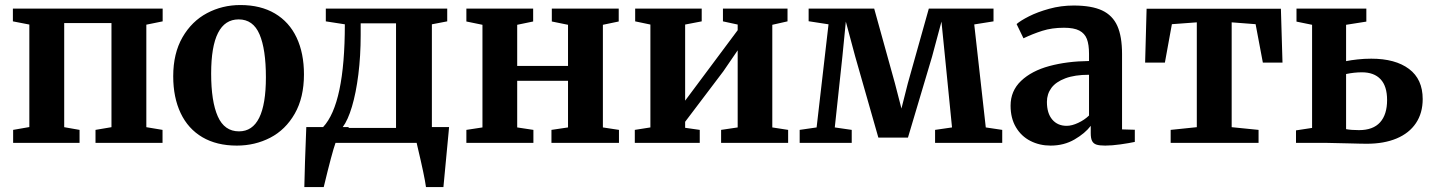

<svg xmlns="http://www.w3.org/2000/svg" viewBox="-20 -582 5834 782"><path d="M304 0H33.5V-53L99.5 -64.5V-482L32.5 -495V-547H642.5V-495L576 -481.5V-64L642 -53V0H369V-53L434 -64V-488H241.5V-64L304 -53Z M959 -561.5Q1041.5 -561.5 1099.8 -527Q1158 -492.5 1188 -429Q1218 -365.5 1218 -279Q1218 -184.5 1180.5 -119Q1143 -53.5 1080.8 -21.2Q1018.5 11 944.5 11Q862.5 11 804.2 -23.2Q746 -57.5 715.8 -121.2Q685.5 -185 685.5 -271.5Q685.5 -364.5 723.2 -430Q761 -495.5 823.2 -528.5Q885.5 -561.5 959 -561.5ZM1063 -267.5Q1063 -381.5 1037 -442.2Q1011 -503 952 -503Q840 -503 840 -282.5Q840 -169 867 -108Q894 -47 953.5 -47Q1063 -47 1063 -267.5Z M1739 -64.5H1809L1807.5 -47L1786 180H1715Q1709.5 137.5 1680.5 15.5L1677 0H1346.5Q1332.5 38.5 1298.5 180H1219.5Q1221 97 1227.5 -64.5H1296Q1384.5 -159 1384.5 -483L1307 -495V-547H1801.5V-495L1739 -483ZM1593 -61V-487H1449V-439.5Q1449 -354 1439.5 -278.5Q1430 -203 1413.5 -147.8Q1397 -92.5 1376 -64.5H1401.5L1398.5 -61Z M2152.5 0H1879.5V-53L1945 -63V-481L1879.5 -494.5V-547H2151.5V-494.5L2086.5 -481V-313.5H2293.5V-481L2227.5 -494.5V-547H2500V-494.5L2435.5 -481V-63L2501 -53V0H2226V-53L2293.5 -63V-253H2086.5V-63L2152.5 -53Z M2830 0H2565.5V-53L2629 -63V-482L2567 -495V-547H2838V-495L2770.5 -482V-172L2984.5 -459V-482L2924.5 -495V-547H3187.5V-495L3125.5 -481V-63L3190 -53V0H2917V-53L2984.5 -63V-377L2926 -291.5L2770.5 -86V-61.5L2830 -53Z M3449 0H3237V-53L3306 -63L3354.5 -483L3273.5 -495.5V-547H3540.5L3625 -242.5L3651.5 -140L3677.5 -242.5L3763 -547H4026.5V-495L3948 -482.5L3995 -63L4062 -53V0H3788.5V-53L3857.5 -63L3829 -349.5L3814.5 -494L3776 -350.5L3678 -21.5H3557.5L3463 -352.5L3425 -494L3411 -352L3380 -63L3449 -53Z M4415.5 -333.5V-362.5Q4415.5 -400.5 4406.8 -423.2Q4398 -446 4376 -457.5Q4354 -469 4313.5 -469Q4264.5 -469 4225.2 -456.5Q4186 -444 4148.5 -426L4120.5 -484Q4136.5 -498 4171 -515.5Q4205.5 -533 4253.2 -546.2Q4301 -559.5 4353 -559.5Q4426 -559.5 4468.8 -539.5Q4511.5 -519.5 4530.8 -476.5Q4550 -433.5 4550 -362V-55L4602 -53.5V-4Q4579 1 4543.8 6Q4508.5 11 4481.5 11Q4458 11 4445.8 7Q4433.5 3 4428 -7.8Q4422.5 -18.5 4422.5 -39.5V-69.5Q4399.5 -39 4356.5 -14Q4313.5 11 4259 11Q4214 11 4176.8 -8Q4139.5 -27 4117.8 -63.8Q4096 -100.5 4096 -151.5Q4096 -212 4139 -252.8Q4182 -293.5 4254 -313Q4326 -332.5 4415.5 -333.5ZM4415.5 -111.5V-277.5Q4357.5 -277.5 4319 -263Q4280.5 -248.5 4262.2 -223.8Q4244 -199 4244 -167Q4244 -120.5 4265.8 -95Q4287.5 -69.5 4324.5 -69.5Q4345.5 -69.5 4371.2 -81.5Q4397 -93.5 4415.5 -111.5Z M5106 0H4748V-53L4854.5 -64V-491L4753 -483.5L4724.5 -327H4644L4650 -546.5H5197L5203.5 -327H5123.5L5094 -483.5L4996.5 -491V-64L5106 -53Z M5258.5 0V-51L5324 -61V-481L5260.5 -494V-547H5545V-494L5462.5 -481V-333Q5482 -337 5509.2 -340Q5536.5 -343 5565 -343Q5663 -343 5718.8 -301.2Q5774.5 -259.5 5774.5 -178.5Q5774.5 -121.5 5747 -80.5Q5719.5 -39.5 5668.2 -18Q5617 3.5 5546.5 3.5Q5534 3.5 5515.5 3Q5497 2.5 5475.5 2Q5406.5 0 5386 0ZM5629.5 -174.5Q5629.5 -231 5603 -259.2Q5576.5 -287.5 5527 -287.5Q5495.5 -287.5 5462.5 -280.5V-56Q5483.5 -52 5515 -52Q5572.5 -52 5601 -83.8Q5629.5 -115.5 5629.5 -174.5Z"/></svg>

Font: Merriweather Text
Style: Bold
Weight: 700
Designer: Eben Sorkin
Foundry: Eben Sorkin
Version: Version 2.100